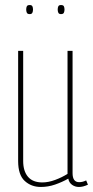

<svg xmlns="http://www.w3.org/2000/svg" viewBox="-20 -732 369 762"><path d="M142 10Q104 10 78 -14Q52 -38 52 -93V-530H72V-93Q72 -53 91 -30.5Q110 -8 148 -8Q172 -8 199 -18Q226 -28 248 -42V-530H268V-45Q268 -9 294 -9Q308 -9 322 -16L329 1Q318 6 309.5 8Q301 10 293 10Q278 10 266 1.5Q254 -7 251 -23Q226 -9 198.5 0.5Q171 10 142 10ZM222 -676Q214 -676 211.5 -681.5Q209 -687 209 -694Q209 -702 211.5 -707Q214 -712 222 -712Q231 -712 233.5 -707Q236 -702 236 -694Q236 -687 233.5 -681.5Q231 -676 222 -676ZM98 -676Q89 -676 86.5 -681.5Q84 -687 84 -694Q84 -702 86.5 -707Q89 -712 98 -712Q106 -712 108.5 -707Q111 -702 111 -694Q111 -687 108.5 -681.5Q106 -676 98 -676Z"/></svg>

Font: Georama Condensed Thin
Style: Regular
Weight: 100
Width: 3
Designer: Jean-Baptiste Levee
Foundry: Production Type
Version: Version 1.000